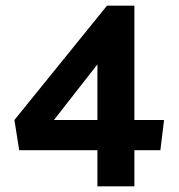

<svg xmlns="http://www.w3.org/2000/svg" viewBox="-20 -591 633 680"><path d="M548 -59H456V69H325V-59H48L31 -166L359 -571H456V-166H561ZM171 -166H325V-363Z"/></svg>

Font: Palanquin Dark
Style: Regular
Weight: 400
Designer: Pria Ravichandran
Version: Version 1.001